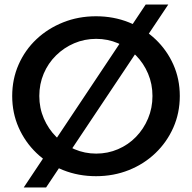

<svg xmlns="http://www.w3.org/2000/svg" viewBox="-20 -775 850 850"><path d="M625 -755H725L184 55H85ZM405 -703Q483 -703 550.5 -676Q618 -649 668.5 -601Q719 -553 747.5 -489Q776 -425 776 -350Q776 -275 747.5 -210.5Q719 -146 668.5 -97.5Q618 -49 550.5 -22Q483 5 405 5Q327 5 259.5 -22Q192 -49 141.5 -97.5Q91 -146 62.5 -210.5Q34 -275 34 -350Q34 -425 62.5 -489.5Q91 -554 141.5 -601.5Q192 -649 259.5 -676Q327 -703 405 -703ZM406 -603Q354 -603 308.5 -583.5Q263 -564 228 -529.5Q193 -495 173.5 -449Q154 -403 154 -350Q154 -297 174 -250.5Q194 -204 229 -169Q264 -134 309.5 -114.5Q355 -95 406 -95Q457 -95 502.5 -114.5Q548 -134 582 -169Q616 -204 635.5 -250.5Q655 -297 655 -350Q655 -403 635.5 -449Q616 -495 582 -529.5Q548 -564 502.5 -583.5Q457 -603 406 -603Z"/></svg>

Font: Alexandria
Style: Regular
Weight: 400
Designer: Mohamed Gaber
Foundry: Kief Type Foundry
Version: Version 5.100